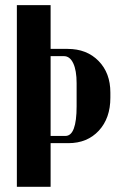

<svg xmlns="http://www.w3.org/2000/svg" viewBox="-20 -719 470 739"><path d="M44.9 -699.2H174.8V-530.8H240.2Q314 -530.8 359.4 -484.4Q404.8 -438 404.8 -362.8V-342.8Q404.8 -264.2 360.4 -216.1Q315.9 -168 243.2 -168H174.8V0H44.9ZM274.9 -310.1V-398.9Q274.9 -447.8 262 -475.3Q249 -502.9 226.1 -502.9H174.8V-195.8H231.9Q274.9 -195.8 274.9 -310.1Z"/></svg>

Font: Moniqa Black Heading
Style: Regular
Weight: 900
Designer: Rajesh Rajput
Foundry: Rajesh Rajput
Version: Version 1.000